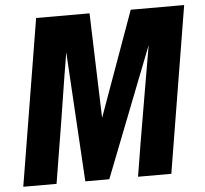

<svg xmlns="http://www.w3.org/2000/svg" viewBox="-52 -790 904 845"><g transform="rotate(-5 400.0 -367.5)"><path d="M17 0 138 -735H374L389 -272L556 -735H792L671 0H524L548 -147Q566 -254 584.5 -360.5Q603 -467 621 -573L397 0H291L257 -573Q239 -467 222.5 -360.5Q206 -254 188 -147L164 0Z"/></g></svg>

Font: Iosevka Aile Heavy
Style: Italic
Weight: 900
Italic angle: -9°
Designer: Belleve Invis
Foundry: Belleve Invis
Version: Version 31.1.0; ttfautohint (v1.8.4)